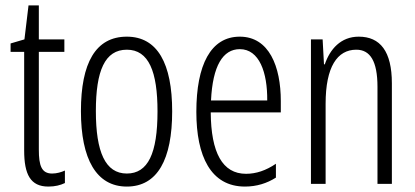

<svg xmlns="http://www.w3.org/2000/svg" viewBox="-20 -677 1529 707"><path d="M172 -38C133 -38 123 -67 123 -126V-486H217V-532H123V-657H85L70 -532L19 -517V-486H69V-123C69 -35 92 10 158 10C183 10 202 5 219 -3V-49C206 -43 189 -38 172 -38Z M614 -267C614 -443 560 -542 447 -542C332 -542 278 -445 278 -268C278 -91 335 10 447 10C560 10 614 -90 614 -267ZM333 -268C333 -416 366 -494 447 -494C528 -494 560 -413 560 -267C560 -112 525 -38 447 -38C368 -38 333 -117 333 -268Z M863 -542C756 -542 703 -438 703 -265C703 -102 756 10 882 10C925 10 963 -2 996 -23V-74C959 -49 923 -37 886 -37C799 -37 757 -115 756 -263H1014V-305C1014 -432 971 -542 863 -542ZM863 -496C935 -496 965 -410 964 -307H757C763 -435 801 -496 863 -496Z M1301 -542C1235 -542 1195 -496 1176 -440H1173L1168 -532H1125V0H1179V-295C1179 -431 1222 -494 1292 -494C1343 -494 1370 -452 1370 -357V0H1423V-370C1423 -488 1380 -542 1301 -542Z"/></svg>

Font: Noto Sans Gujarati ExtraCondensed Light
Style: Regular
Weight: 300
Width: 2
Designer: Jelle Bosma - Monotype Design Team, Universal Thirst
Foundry: Monotype Imaging Inc.
Version: Version 2.106